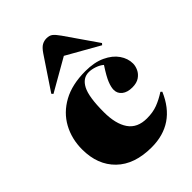

<svg xmlns="http://www.w3.org/2000/svg" viewBox="-237 -924 1049 1049"><g transform="rotate(-45 287.5 -400.0)"><path d="M304 14Q172 14 99.5 -56.5Q27 -127 27 -247Q27 -328 63 -394Q99 -460 169 -498.5Q239 -537 342 -537Q411 -537 459 -514.5Q507 -492 531.5 -456.5Q556 -421 556 -382Q556 -363 546.5 -342Q537 -321 516 -306.5Q495 -292 461 -292Q423 -292 401 -309.5Q379 -327 379 -355Q379 -375 390.5 -404.5Q402 -434 438 -489Q422 -503 397.5 -511.5Q373 -520 351 -520Q305 -520 280 -472Q255 -424 255 -307Q255 -216 289.5 -166Q324 -116 398 -116Q444 -116 479.5 -129.5Q515 -143 552 -167L560 -160Q486 14 304 14ZM131 -572 123 -581 248 -768Q267 -796 283.5 -805Q300 -814 319 -814Q341 -814 354.5 -803.5Q368 -793 387 -766L515 -581L507 -572L318 -679Z"/></g></svg>

Font: Display Black
Style: Regular
Weight: 900
Designer: Latin by Veronika Burian and Jose Scaglione. Greek by Irene Vlachou. Cyrillic by Vera Evstafieva.
Foundry: TypeTogether
Version: Version 3.002